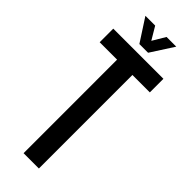

<svg xmlns="http://www.w3.org/2000/svg" viewBox="-314 -991 1014 1014"><g transform="rotate(45 193.0 -484.0)"><path d="M136 0V-698.5H6V-800H380.5V-698.5H250.5V0ZM161 -840 78 -968H151L193.5 -896.5L236 -968H308.5L226 -840Z"/></g></svg>

Font: Big Shoulders Text Thin
Style: Bold
Weight: 700
Version: Version 2.002